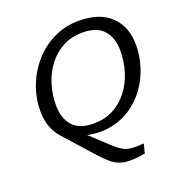

<svg xmlns="http://www.w3.org/2000/svg" viewBox="-163 -854 1147 1224"><g transform="rotate(-20 410.0 -242.0)"><path d="M323.5 128 146 -70.5Q114 -106.5 97 -153Q80 -199.5 80 -257Q80 -348 112.2 -430.5Q144.5 -513 202 -577.8Q259.5 -642.5 337.2 -679.8Q415 -717 505.5 -717Q648.5 -717 723.2 -644Q798 -571 798 -450Q798 -373.5 775.2 -301.5Q752.5 -229.5 709.8 -169.8Q667 -110 607 -68.8Q547 -27.5 471.8 -12Q396.5 3.5 309 -13.5L421 90.5Q450.5 118 472 133.2Q493.5 148.5 514.5 155.2Q535.5 162 562.5 162.2Q589.5 162.5 629.5 160L613.5 222.5Q587 227.5 563.8 230Q540.5 232.5 509 232.5Q472 232.5 442.5 222Q413 211.5 385 188.2Q357 165 323.5 128ZM186.5 -258.5Q186.5 -171.5 232.2 -120Q278 -68.5 376 -68.5Q449.5 -68.5 507.8 -99.2Q566 -130 607.2 -183.2Q648.5 -236.5 670 -305Q691.5 -373.5 691.5 -448.5Q691.5 -535.5 645.8 -587Q600 -638.5 502 -638.5Q428.5 -638.5 370.2 -607.8Q312 -577 270.8 -523.8Q229.5 -470.5 208 -402Q186.5 -333.5 186.5 -258.5Z"/></g></svg>

Font: Newsreader Caption
Style: Italic
Weight: 400
Italic angle: -17°
Designer: Hugues Gentile
Foundry: Production Type
Version: Version 1.001